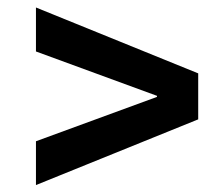

<svg xmlns="http://www.w3.org/2000/svg" viewBox="-20 -626 598 526"><path d="M78.5 -485V-605.5L523 -425V-299L78.5 -119V-239L410 -360.5V-363.5Z"/></svg>

Font: Hepta Slab SemiBold
Style: Regular
Weight: 600
Designer: Michael LaGattuta
Foundry: Michael LaGattuta
Version: Version 1.102